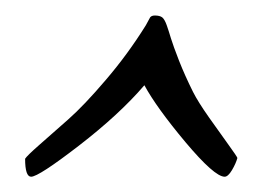

<svg xmlns="http://www.w3.org/2000/svg" viewBox="-20 -694 336 250"><path d="M12.7 -487.3Q15.1 -491.2 31.5 -505.6Q47.9 -520 68.6 -538.3Q89.4 -556.6 117.9 -590.1Q146.5 -623.5 169.9 -661.1Q171.4 -663.6 173.1 -667Q174.8 -670.4 175.5 -671.4Q176.3 -672.4 177.7 -673.1Q179.2 -673.8 181.6 -673.8Q188 -673.8 191.2 -671.4Q194.3 -668.9 197 -661.4Q199.7 -653.8 202.6 -644Q205.6 -634.3 213.1 -615Q220.7 -595.7 231.4 -574.2Q237.8 -561.5 252.2 -541Q266.6 -520.5 277.6 -505.4Q288.6 -490.2 289.1 -488.3Q287.1 -481 282 -472.4Q276.9 -463.9 272.5 -463.9Q259.3 -463.9 221.4 -509Q183.6 -554.2 168 -583Q135.3 -544.9 82.8 -504.4Q30.3 -463.9 20.5 -463.9Q12.7 -463.9 12.7 -487.3Z"/></svg>

Font: Crimson
Style: Italic
Weight: 400
Italic angle: -11°
Version: Version 0.8